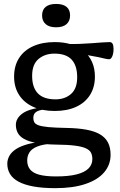

<svg xmlns="http://www.w3.org/2000/svg" viewBox="-20 -714 608 974"><path d="M260.5 240.5Q196 240.5 149.8 232Q103.5 223.5 74 207.5Q44.5 191.5 30.8 168.5Q17 145.5 17 116.5Q17 96 27.5 76.8Q38 57.5 61.5 42.2Q85 27 122 17Q159 7 212 4.5H249.5V14.5Q198.5 17.5 169.8 29Q141 40.5 129.5 58.8Q118 77 118 100Q118 127.5 132.8 145.8Q147.5 164 179.8 172.5Q212 181 264.5 181Q327.5 181 368.2 170.8Q409 160.5 428.8 140.8Q448.5 121 448.5 93Q448.5 74.5 441.8 61Q435 47.5 415.8 38.5Q396.5 29.5 359.8 24.8Q323 20 263 19.5Q203 18.5 163.5 11Q124 3.5 101.5 -9.5Q79 -22.5 69.8 -40.5Q60.5 -58.5 60.5 -80.5Q60.5 -113.5 93.2 -137.8Q126 -162 199.5 -170L205 -158.5Q176.5 -155.5 162.8 -145.8Q149 -136 149 -115.5Q149 -103 154 -93.8Q159 -84.5 175.5 -78.5Q192 -72.5 226 -69.2Q260 -66 317.5 -65Q375.5 -64 417.8 -56.2Q460 -48.5 487.2 -32.5Q514.5 -16.5 527.8 9Q541 34.5 541 71.5Q541 121.5 508.8 159.8Q476.5 198 413.8 219.2Q351 240.5 260.5 240.5ZM257.5 -151Q194.5 -151 148 -172.2Q101.5 -193.5 76.5 -232.8Q51.5 -272 51.5 -325.5Q51.5 -380 76.5 -419.2Q101.5 -458.5 148 -479.5Q194.5 -500.5 257.5 -500.5Q305 -500.5 342.5 -488.5Q380 -476.5 406.5 -453.8Q433 -431 447.2 -398.8Q461.5 -366.5 461.5 -325.5Q461.5 -272 436.8 -232.5Q412 -193 366.2 -172Q320.5 -151 257.5 -151ZM261.5 -210Q309 -210 340.2 -237.2Q371.5 -264.5 371.5 -322Q371.5 -381.5 343.2 -411.8Q315 -442 256 -442Q208 -442 175.5 -414.8Q143 -387.5 143 -329.5Q143 -270.5 172.2 -240.2Q201.5 -210 261.5 -210ZM340 -445 313.5 -491.5Q347.5 -490 381.5 -491.2Q415.5 -492.5 445.8 -494.8Q476 -497 499.5 -498.8Q523 -500.5 536.5 -500.5Q546 -500.5 551 -492.2Q556 -484 556 -465.5Q556 -443 549.5 -428.2Q543 -413.5 534.5 -413.5Q525 -413.5 512.5 -416.5Q500 -419.5 479.5 -424Q459 -428.5 425.5 -434Q392 -439.5 340 -445ZM264.5 -575.5Q230 -575.5 211.8 -591.5Q193.5 -607.5 193.5 -635.5Q193.5 -664.5 211.8 -679.2Q230 -694 264.5 -694Q299.5 -694 317.5 -679.2Q335.5 -664.5 335.5 -635.5Q335.5 -607.5 317.5 -591.5Q299.5 -575.5 264.5 -575.5Z"/></svg>

Font: Newsreader 9pt
Style: Regular
Weight: 400
Designer: Hugues Gentile
Foundry: Production Type
Version: Version 1.003